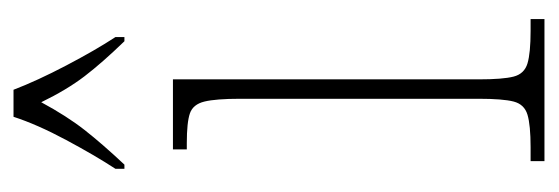

<svg xmlns="http://www.w3.org/2000/svg" viewBox="-284 -522 806 277"><g transform="rotate(-90 118.5 -383.0)"><path d="M25 0V-20H45Q77 -20 92 -24.5Q107 -29 111 -44.5Q115 -60 115 -95V-439Q115 -474 111 -490.5Q107 -507 94 -511.5Q81 -516 51 -516H42V-536H143V-95Q143 -60 147 -44.5Q151 -29 166 -24.5Q181 -20 213 -20H230V0ZM14 -619Q33 -648 55.5 -690Q78 -732 89 -766H128Q141 -732 163 -690Q185 -648 204 -619V-606H198Q167 -638 147.5 -663.5Q128 -689 110 -726Q90 -689 70 -663.5Q50 -638 20 -606H14Z"/></g></svg>

Font: Noto Serif Thai Condensed Thin
Style: Regular
Weight: 100
Width: 3
Designer: Monotype Design Team
Foundry: Monotype Imaging Inc.
Version: Version 2.001; ttfautohint (v1.8.4.7-5d5b)